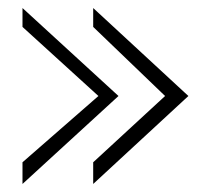

<svg xmlns="http://www.w3.org/2000/svg" viewBox="-20 -521 532 478"><path d="M36 -63 275 -282 36 -501V-454L225 -282L36 -117ZM212 -63 449 -282 212 -501V-454L391 -282L212 -117Z"/></svg>

Font: Charger Sport
Style: ExLitNrw
Weight: 200
Designer: Jasper
Foundry: Cannot Into Space Fonts
Version: Version 1.1